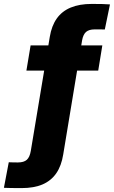

<svg xmlns="http://www.w3.org/2000/svg" viewBox="-104 -755 583 983"><path d="M419.9 -522.5 398.9 -393.6H31.2L52.7 -522.5ZM6.3 208Q-11.2 208 -28.1 207.8Q-44.9 207.5 -59.1 207.3Q-73.2 207 -84 206.5L-59.1 75.7Q-49.8 76.2 -37.4 76.4Q-24.9 76.7 -12.7 76.7Q18.1 76.7 33.2 63.2Q48.3 49.8 53.7 17.6L150.9 -566.4Q160.2 -623 186.8 -660.4Q213.4 -697.8 258.1 -716.3Q302.7 -734.9 365.7 -734.9Q393.6 -734.9 418.7 -734.4Q443.8 -733.9 459 -732.4L432.6 -604Q423.8 -604.5 409.4 -604.5Q395 -604.5 380.9 -604.5Q351.6 -604.5 336.7 -591.6Q321.8 -578.6 316.4 -548.8L219.7 35.6Q210.4 93.8 184.3 131.8Q158.2 169.9 114.3 189Q70.3 208 6.3 208Z"/></svg>

Font: Inter 28pt ExtraBold
Style: Italic
Weight: 800
Italic angle: -9.3988°
Designer: Rasmus Andersson
Foundry: rsms
Version: Version 4.001;git-66647c0bb